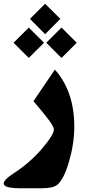

<svg xmlns="http://www.w3.org/2000/svg" viewBox="-46 -755 458 1029"><path d="M108.4 -606.9 189.5 -526.4Q189.9 -525.9 189.5 -525.4L108.4 -444.8Q107.9 -444.3 107.9 -444.8L27.3 -525.4Q26.9 -525.9 27.3 -526.4L107.9 -606.9Q108.4 -607.4 108.4 -606.9ZM196.3 -734.4 276.9 -654.3Q277.3 -653.8 276.9 -653.3L196.3 -572.3Q195.8 -572.3 195.3 -572.3L115.2 -653.3Q114.7 -653.8 115.2 -654.3L195.3 -734.4Q195.8 -734.9 196.3 -734.4ZM284.2 -606.9 364.7 -526.4Q365.2 -525.9 364.7 -525.4L284.2 -444.8Q283.7 -444.3 283.2 -444.8L202.6 -525.4Q202.1 -525.9 202.6 -526.4L283.2 -606.9Q283.7 -607.4 284.2 -606.9ZM248 -381.8Q352.1 -266.1 352.1 -76.2Q352.1 14.2 324 110.8Q295.9 207.5 260.3 235.8Q237.8 253.9 178.2 253.9H59.1Q26.4 253.9 6.1 250Q-14.2 246.1 -21.2 239Q-28.3 231.9 -24.9 222.2Q-21.5 212.4 -9.3 201.2Q2.9 189.9 22.9 176.8Q114.3 117.7 178.5 42.5Q242.7 -32.7 242.7 -60.5Q242.7 -74.2 218.8 -107.7Q194.8 -141.1 133.3 -212.9Z"/></svg>

Font: Sahel Black FD-WOL
Style: Black-FD-WOL
Weight: 900
Foundry: Saber Rastikerdar (saber.rastikerdar@gmail.com)
Version: Version 2.0.2